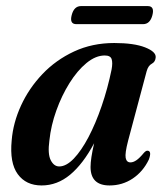

<svg xmlns="http://www.w3.org/2000/svg" viewBox="-20 -586 530 616"><path d="M391 -134.5Q380.5 -94 383.2 -79.5Q386 -65 398.5 -65Q407.5 -65 417.5 -71.8Q427.5 -78.5 442 -96Q449 -103.5 454 -102.5Q467.5 -101 457.5 -74Q439 -35.5 405.8 -13.2Q372.5 9 331.5 9Q270.5 9 270.5 -50.5Q270.5 -76.5 282 -126.5Q246.5 -60 205 -25.5Q163.5 9 113.5 9Q63.5 9 37 -27.2Q10.5 -63.5 17.5 -135.5Q22 -192 47.5 -247.5Q73 -303 116 -348.2Q159 -393.5 217.5 -420.8Q276 -448 346.5 -448Q410 -448 445.5 -434Q481 -420 479.5 -402Q478.5 -387.5 467 -381.5Q455.5 -375.5 450.5 -357.5ZM138.5 -135.5Q132.5 -92 142.8 -72Q153 -52 170 -52Q192.5 -52 216.8 -77.2Q241 -102.5 264 -146.2Q287 -190 306.2 -246Q325.5 -302 338 -363Q342 -384.5 338.2 -396.2Q334.5 -408 316 -408Q287 -408 257.5 -383.8Q228 -359.5 203 -319.5Q178 -279.5 160.8 -231.5Q143.5 -183.5 138.5 -135.5ZM210 -537.5Q217.5 -566.5 240 -566.5H454Q476.5 -566.5 469 -537.5Q461.5 -508.5 439 -508.5H225Q202.5 -508.5 210 -537.5Z"/></svg>

Font: Fraunces 144pt Soft SemiBold
Style: Italic
Weight: 600
Italic angle: -16°
Version: Version 1.000;[b76b70a41]